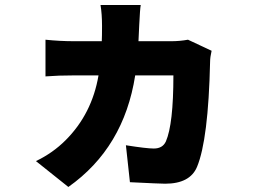

<svg xmlns="http://www.w3.org/2000/svg" viewBox="-20 -659 1040 764"><path d="M822 -457Q816 -431 816 -413Q809 -103 764 5Q736 72 637 72Q617 72 497 66L481 -81Q563 -68 592 -68Q627 -68 640 -96Q670 -165 670 -359H518Q473 -71 252 85L123 -18Q190 -50 241 -101Q346 -206 372 -359H275Q212 -359 161 -355V-501Q218 -495 275 -495H385Q386 -514 386 -556Q386 -603 380 -639H540Q537 -623 534 -559L531 -495H662Q695 -495 728 -501Z"/></svg>

Font: Source Han Sans CN Heavy
Style: Bold
Weight: 900
Designer: Ryoko NISHIZUKA (kana & ideographs); Paul D. Hunt (Latin, Greek & Cyrillic); Wenlong ZHANG (bopomofo); Sandoll Communica
Foundry: Adobe Systems Incorporated
Version: Version 1.000;PS 1;hotconv 1.0.78;makeotf.lib2.5.61930